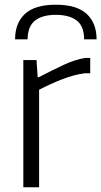

<svg xmlns="http://www.w3.org/2000/svg" viewBox="-20 -795 430 815"><path d="M79 -540H135L140 -467H144Q204 -498 251 -520Q298 -542 341 -549H363V-484H340Q294 -478 244 -458.5Q194 -439 146 -414V0H79ZM44 -628Q44 -697 86 -736Q128 -775 217 -775Q306 -775 348 -736Q390 -697 390 -628H337Q337 -684 305.5 -708Q274 -732 217 -732Q160 -732 129 -708Q98 -684 97 -628Z"/></svg>

Font: EncodeSans
Style: Light
Weight: 300
Designer: Pablo Impallari, Andres Torresi
Foundry: Pablo Impallari, Andres Torresi
Version: Version 1.000; ttfautohint (v1.4.1)